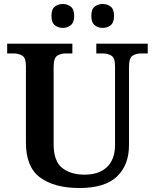

<svg xmlns="http://www.w3.org/2000/svg" viewBox="-20 -933 777 963"><path d="M379 10Q253 10 181.5 -42.5Q110 -95 110 -217V-601Q110 -643 91.5 -654Q73 -665 49 -665H16V-714H343V-665H310Q285 -665 267 -653.5Q249 -642 249 -597V-210Q249 -125 291.5 -91Q334 -57 404 -57Q477 -57 517 -95.5Q557 -134 557 -207V-601Q557 -643 538.5 -654Q520 -665 495 -665H463V-714H721V-665H688Q663 -665 645 -653.5Q627 -642 627 -597V-205Q627 -105 566.5 -47.5Q506 10 379 10ZM495 -793Q472 -793 455 -806.5Q438 -820 438 -853Q438 -887 455 -900Q472 -913 495 -913Q518 -913 535 -900Q552 -887 552 -853Q552 -820 535 -806.5Q518 -793 495 -793ZM295 -793Q272 -793 255 -806.5Q238 -820 238 -853Q238 -887 255 -900Q272 -913 295 -913Q317 -913 334.5 -900Q352 -887 352 -853Q352 -820 334.5 -806.5Q317 -793 295 -793Z"/></svg>

Font: Noto Serif Khojki SemiBold
Style: Regular
Weight: 600
Version: Version 2.003